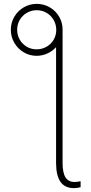

<svg xmlns="http://www.w3.org/2000/svg" viewBox="-20 -759 466 978"><path d="M167 -739.3Q203.1 -739.3 233.4 -721.7Q263.7 -704.1 281.2 -674.1Q298.8 -644 298.8 -608.4V-607.4V-604V70.3Q298.8 121.1 313.7 144.5Q328.6 168 360.4 168Q373 168 390.6 164.1V194.3Q376 199.2 356.4 199.2Q310.5 199.2 288.1 167.2Q265.6 135.3 265.6 70.3V-518.6Q247.1 -498.5 221.7 -486.8Q196.3 -475.1 167 -474.6Q131.3 -474.6 101.1 -492.4Q70.8 -510.3 53 -540.8Q35.2 -571.3 35.2 -607.4Q35.2 -643.6 53 -673.8Q70.8 -704.1 101.1 -721.7Q131.3 -739.3 167 -739.3ZM266.6 -607.4Q266.1 -635.3 252.9 -658Q239.7 -680.7 217 -693.8Q194.3 -707 167 -707Q140.1 -707 117.2 -693.8Q94.2 -680.7 80.8 -658Q67.4 -635.3 67.4 -607.4Q67.4 -579.6 80.8 -556.6Q94.2 -533.7 117.2 -520.5Q140.1 -507.3 167 -507.8Q194.3 -507.8 217.3 -521Q240.2 -534.2 253.4 -556.9Q266.6 -579.6 266.6 -607.4Z"/></svg>

Font: Pretendard JP Thin
Style: Regular
Weight: 100
Designer: Base glyphs from Inter by Rasmus Andersson; Hangeul glyphs from Noto Sans CJK(Source Han Sans) by Jang Soo-young and Kan
Foundry: Kil Hyung-jin
Version: Version 1.309